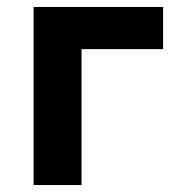

<svg xmlns="http://www.w3.org/2000/svg" viewBox="-20 -531 510 551"><path d="M76.5 0V-511H448V-390H214V0Z"/></svg>

Font: Overpass ExtraBold
Style: Regular
Weight: 800
Designer: Delve Withrington, Dave Bailey, Thomas Jockin
Foundry: Delve Fonts LLC
Version: Version 4.000; ttfautohint (v1.8.3)